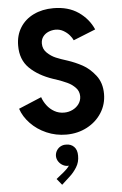

<svg xmlns="http://www.w3.org/2000/svg" viewBox="-65 -773 704 1111"><g transform="rotate(-5 287.0 -217.0)"><path d="M40 -165 172.9 -220.7Q181.6 -194.8 199 -171.9Q216.3 -148.9 241.7 -134.5Q267.1 -120.1 297.9 -120.1Q324.2 -120.1 347.4 -131.3Q370.6 -142.6 384.5 -162.4Q398.4 -182.1 398.4 -206.1Q398.4 -235.8 378.4 -256.6Q358.4 -277.3 332 -289.6Q305.7 -301.8 266.6 -315.4Q260.7 -316.4 251 -320.3Q166 -349.1 116 -398.4Q65.9 -447.8 66.4 -529.3Q66.4 -588.9 94.5 -633.8Q122.6 -678.7 172.9 -703.1Q223.1 -727.5 288.1 -727.5Q373.5 -727.5 432.4 -687.3Q491.2 -647 518.6 -584L389.6 -532.2Q383.3 -546.9 369.6 -562.7Q356 -578.6 335.2 -590.6Q314.5 -602.5 289.1 -602.5Q267.6 -602.1 248 -593.8Q228.5 -585.4 216.3 -569.1Q204.1 -552.7 204.1 -529.3Q204.1 -497.1 227.1 -475.1Q250 -453.1 277.1 -441.7Q304.2 -430.2 343.8 -418Q387.2 -403.8 428.2 -381.6Q469.2 -359.4 503.2 -315.9Q537.1 -272.5 537.1 -208Q537.1 -147.9 505.9 -98.6Q474.6 -49.3 420.4 -20.8Q366.2 7.8 299.8 7.8Q239.3 7.8 185.3 -15.6Q131.3 -39.1 93.3 -78.9Q55.2 -118.7 40 -165ZM220.7 258.8 265.6 222.7Q286.1 206.1 298.3 188Q295.9 188.5 291 188.5Q276.4 188.5 262.2 180.4Q248 172.4 238.5 158.2Q229 144 228.5 126Q229 107.9 238 93.8Q247.1 79.6 261.2 72.3Q275.4 64.9 291 65.4Q320.3 64.5 338.6 83Q356.9 101.6 356.4 135.7Q356.9 172.4 338.6 201.7Q320.3 231 297.9 251L250 294.9Z"/></g></svg>

Font: Reddit Sans Vanilla
Style: Bold
Weight: 700
Designer: Stephen Hutchings
Foundry: Reddit
Version: Version 1.013